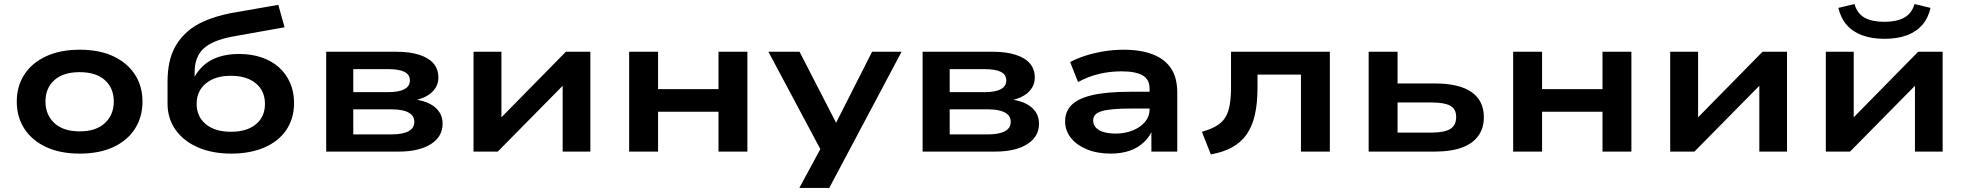

<svg xmlns="http://www.w3.org/2000/svg" viewBox="-20 -750 9728 950"><path d="M374 10Q277 10 207 -23Q137 -56 100 -114Q63 -172 63 -247Q63 -323 100 -380.5Q137 -438 207 -471Q277 -504 374 -504Q473 -504 542 -471Q611 -438 648 -380.5Q685 -323 685 -247Q685 -172 648.5 -114Q612 -56 542.5 -23Q473 10 374 10ZM374 -100Q455 -100 499 -141Q543 -182 543 -248Q543 -314 499 -353.5Q455 -393 374 -393Q293 -393 249 -353.5Q205 -314 205 -248Q205 -182 249 -141Q293 -100 374 -100Z M1124 10Q1030 10 959 -21Q888 -52 848.5 -108Q809 -164 809 -237V-349Q809 -396 818 -440Q827 -484 848.5 -522Q870 -560 905.5 -592Q941 -624 994.5 -647Q1048 -670 1122 -685L1357 -726L1388 -615L1130 -569Q1030 -550 986.5 -509Q943 -468 943 -392V-355H935Q955 -397 986.5 -425.5Q1018 -454 1062.5 -468.5Q1107 -483 1163 -483Q1224 -483 1274 -466Q1324 -449 1359.5 -417.5Q1395 -386 1415 -341Q1435 -296 1435 -241Q1435 -164 1397 -107.5Q1359 -51 1288.5 -20.5Q1218 10 1124 10ZM1123 -98Q1201 -98 1246 -135Q1291 -172 1291 -236Q1291 -300 1246 -337.5Q1201 -375 1122 -375Q1045 -375 999 -337.5Q953 -300 953 -236Q953 -173 998.5 -135.5Q1044 -98 1123 -98Z M1594 0V-494H1940Q2007 -494 2054 -479Q2101 -464 2125 -436Q2149 -408 2149 -366Q2149 -324 2117.5 -294Q2086 -264 2028 -253L2031 -258Q2078 -252 2108.5 -235.5Q2139 -219 2154.5 -194.5Q2170 -170 2170 -138Q2170 -74 2112 -37Q2054 0 1953 0ZM1728 -85H1916Q1972 -85 2001 -100.5Q2030 -116 2030 -147Q2030 -178 2001 -193.5Q1972 -209 1917 -209H1728ZM1728 -294H1899Q1953 -294 1980.5 -308.5Q2008 -323 2008 -352Q2008 -381 1981 -394.5Q1954 -408 1899 -408H1728Z M2323 0V-494H2461V-135H2427L2780 -494H2901V0H2764V-360H2798L2443 0Z M3093 0V-494H3236V-309H3535V-494H3678V0H3535V-197H3236V0Z M3935 180 4061 -53V29L3782 -494H3936L4127 -123H4107L4295 -494H4441L4083 180Z M4545 0V-494H4891Q4958 -494 5005 -479Q5052 -464 5076 -436Q5100 -408 5100 -366Q5100 -324 5068.5 -294Q5037 -264 4979 -253L4982 -258Q5029 -252 5059.5 -235.5Q5090 -219 5105.5 -194.5Q5121 -170 5121 -138Q5121 -74 5063 -37Q5005 0 4904 0ZM4679 -85H4867Q4923 -85 4952 -100.5Q4981 -116 4981 -147Q4981 -178 4952 -193.5Q4923 -209 4868 -209H4679ZM4679 -294H4850Q4904 -294 4931.5 -308.5Q4959 -323 4959 -352Q4959 -381 4932 -394.5Q4905 -408 4850 -408H4679Z M5475 10Q5409 10 5358 -11Q5307 -32 5278.5 -68Q5250 -104 5250 -150Q5250 -197 5281 -229.5Q5312 -262 5383 -279Q5454 -296 5574 -296H5687V-213H5578Q5522 -213 5485.5 -209.5Q5449 -206 5428 -199Q5407 -192 5398 -181Q5389 -170 5389 -154Q5389 -123 5418.5 -106Q5448 -89 5500 -89Q5546 -89 5584.5 -104.5Q5623 -120 5645.5 -147Q5668 -174 5668 -208V-312Q5668 -357 5633.5 -377Q5599 -397 5529 -397Q5471 -397 5417 -384Q5363 -371 5314 -344L5275 -443Q5311 -462 5354 -475.5Q5397 -489 5444.5 -496.5Q5492 -504 5538 -504Q5625 -504 5684 -481Q5743 -458 5774 -412Q5805 -366 5805 -292V0H5677V-108H5683Q5668 -73 5639.5 -46Q5611 -19 5570 -4.5Q5529 10 5475 10Z M5971 14 5927 -98Q5970 -110 5998 -126.5Q6026 -143 6042 -168Q6058 -193 6064.5 -230.5Q6071 -268 6071 -320V-494H6560V0H6417V-381H6202V-315Q6202 -239 6189 -182Q6176 -125 6148.5 -85.5Q6121 -46 6077 -21.5Q6033 3 5971 14Z M6752 0V-494H6895V-337H7079Q7200 -337 7261 -294.5Q7322 -252 7322 -170Q7322 -115 7294 -77Q7266 -39 7212.5 -19.5Q7159 0 7081 0ZM6895 -94H7063Q7127 -94 7156 -112Q7185 -130 7185 -171Q7185 -211 7155.5 -227Q7126 -243 7063 -243H6895Z M7467 0V-494H7610V-309H7909V-494H8052V0H7909V-197H7610V0Z M8244 0V-494H8382V-135H8348L8701 -494H8822V0H8685V-360H8719L8364 0Z M9014 0V-494H9152V-135H9118L9471 -494H9592V0H9455V-360H9489L9134 0ZM9304 -558Q9242 -558 9195 -575Q9148 -592 9118 -626Q9088 -660 9076 -711L9156 -730Q9169 -683 9206 -662.5Q9243 -642 9304 -642Q9364 -642 9401.5 -662.5Q9439 -683 9453 -730L9532 -711Q9521 -661 9491.5 -627Q9462 -593 9415.5 -575.5Q9369 -558 9304 -558Z"/></svg>

Font: Nunito Sans 10pt Expanded
Style: Bold
Weight: 700
Width: 7
Designer: Vernon Adams
Foundry: Vernon Adams
Version: Version 3.101;gftools[0.9.27]